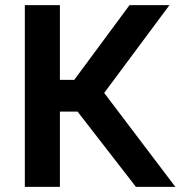

<svg xmlns="http://www.w3.org/2000/svg" viewBox="-20 -730 705 750"><path d="M214 -418H270L486 -710H642L387 -367L665 0H511L283 -294H214V0H77V-710H214Z"/></svg>

Font: PTCRaleway
Style: Bold
Weight: 700
Designer: Matt McInerney, Pablo Impallari, Rodrigo Fuenzalida
Foundry: Matt McInerney, Pablo Impallari, Rodrigo Fuenzalida
Version: Version 3.000g; ttfautohint (v1.5) -l 8 -r 28 -G 28 -x 14 -D